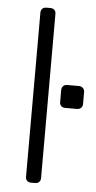

<svg xmlns="http://www.w3.org/2000/svg" viewBox="-52 -743 390 776"><g transform="rotate(5 143.0 -355.0)"><path d="M121 0H104Q94 0 88 -6Q82 -12 82 -22V-688Q82 -698 88 -704Q94 -710 104 -710H121Q131 -710 137 -704Q143 -698 143 -688V-22Q143 -12 137 -6Q131 0 121 0ZM263 -313H215Q205 -313 199 -319Q193 -325 193 -335V-383Q193 -393 199 -399.5Q205 -406 215 -406H263Q273 -406 279.5 -399.5Q286 -393 286 -383V-335Q286 -325 279.5 -319Q273 -313 263 -313Z"/></g></svg>

Font: Rubik
Style: Regular
Weight: 300
Designer: Hubert & Fischer
Foundry: Hubert & Fischer
Version: Version 1.100